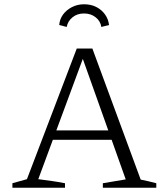

<svg xmlns="http://www.w3.org/2000/svg" viewBox="-20 -878 767 898"><path d="M638 -38Q657 -34 675 -30Q693 -26 711 -21V0H461V-21L568 -39L359 -626H376L159 -40Q191 -36 222 -31.5Q253 -27 284 -21V0H38V-21L106 -40L339 -651H412ZM208 -224V-268H532V-224ZM373 -858Q406 -858 431 -845Q456 -832 471.5 -810Q487 -788 490 -761L454 -752Q450 -779 427.5 -797Q405 -815 373 -815Q341 -815 319 -797Q297 -779 292 -752L257 -761Q259 -788 274.5 -809.5Q290 -831 316 -844.5Q342 -858 373 -858Z"/></svg>

Font: Piazzolla Thin ExtraLight
Style: Regular
Weight: 250
Version: Version 2.005